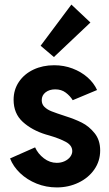

<svg xmlns="http://www.w3.org/2000/svg" viewBox="-20 -819 481 847"><path d="M24.4 -120.1 134.8 -168.9Q147.5 -140.6 173.6 -120.6Q199.7 -100.6 230.5 -100.6Q249.5 -100.6 265.1 -107.9Q280.8 -115.2 289.8 -127.2Q298.8 -139.2 298.8 -152.3Q298.8 -177.7 270.3 -193.1Q241.7 -208.5 196.3 -221.7L182.6 -225.6Q120.6 -244.6 80.3 -281.5Q40 -318.4 40 -378.9Q40 -423.3 63.5 -458Q86.9 -492.7 127.7 -512Q168.5 -531.2 218.8 -531.2Q262.2 -531.2 300 -516.8Q337.9 -502.4 366 -477.8Q394 -453.1 408.2 -421.9L300.8 -377Q289.1 -396 270 -410.4Q251 -424.8 223.6 -424.8Q197.8 -424.8 180.9 -411.6Q164.1 -398.4 164.1 -377Q164.1 -358.9 176.3 -347.2Q188.5 -335.4 207.5 -327.9Q226.6 -320.3 268.6 -306.6Q309.1 -293.9 340.8 -278.1Q372.6 -262.2 397.2 -231.7Q421.9 -201.2 421.9 -155.3Q421.9 -108.4 396 -71.3Q370.1 -34.2 326.2 -13.2Q282.2 7.8 230.5 7.8Q183.6 7.8 141.6 -9Q99.6 -25.9 68.8 -55.2Q38.1 -84.5 24.4 -120.1ZM159.2 -617.2 294.9 -798.8 378.9 -719.7 217.8 -567.4Z"/></svg>

Font: Reddit Sans Strawberry
Style: Bold
Weight: 700
Designer: Stephen Hutchings
Foundry: Reddit
Version: Version 1.013